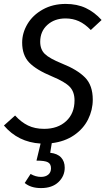

<svg xmlns="http://www.w3.org/2000/svg" viewBox="-29 -720 538 979"><path d="M444 -212Q444 -159 420 -111Q396 -63 348.5 -30.5Q301 2 235 10L227 59Q264 63 282.5 83Q301 103 301 135Q301 178 269 208.5Q237 239 180 239Q128 239 97 213L127 167Q153 182 180 182Q203 182 217 170.5Q231 159 231 138Q231 116 215.5 107.5Q200 99 157 99L178 12Q63 5 -9 -80L48 -131Q79 -97 114 -80Q149 -63 196 -63Q266 -63 308.5 -102.5Q351 -142 351 -208Q351 -252 326.5 -277.5Q302 -303 237 -330Q155 -364 119.5 -401.5Q84 -439 84 -503Q84 -552 111 -597.5Q138 -643 189 -671.5Q240 -700 306 -700Q364 -700 408.5 -679Q453 -658 489 -618L434 -567Q404 -598 373 -612Q342 -626 305 -626Q249 -626 212.5 -593Q176 -560 176 -507Q176 -468 199.5 -445Q223 -422 287 -396Q365 -365 404.5 -325Q444 -285 444 -212Z"/></svg>

Font: Fira Sans Condensed
Style: Italic
Weight: 400
Width: 3
Italic angle: -8°
Designer: bBox Type GmbH & Carrois Corporate GbR & Edenspiekermann AG
Foundry: bBox Type GmbH & Carrois Corporate GbR & Edenspiekermann AG
Version: Version 4.301